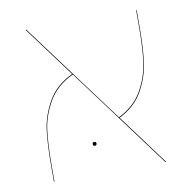

<svg xmlns="http://www.w3.org/2000/svg" viewBox="-67 -624 692 692"><g transform="rotate(-10 278.5 -278.5)"><path d="M484 0 210 -369Q149 -340 120 -289.5Q91 -239 84.5 -186.5Q78 -134 78 -60V0H76V-60Q76 -134 82.5 -187Q89 -240 118 -291Q147 -342 208 -371L70 -557H73L347 -188Q406 -217 434 -267.5Q462 -318 468.5 -372Q475 -426 475 -499V-557H477V-499Q477 -425 470.5 -371Q464 -317 436 -266Q408 -215 349 -186L487 0ZM237 -109Q237 -116 244 -116Q251 -116 251 -109Q251 -102 244 -102Q237 -102 237 -109Z"/></g></svg>

Font: FiraGO Two
Style: Regular
Weight: 100
Designer: bBox Type
Foundry: bBox Type GmbH
Version: Version 1.001